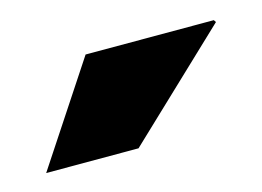

<svg xmlns="http://www.w3.org/2000/svg" viewBox="-37 -780 331 243"><g transform="rotate(-15 128.5 -658.0)"><path d="M0 -592 87 -724H255L257 -721L121 -592Z"/></g></svg>

Font: Archivo SemiBold ExtraBold
Style: Regular
Weight: 800
Version: Version 2.001